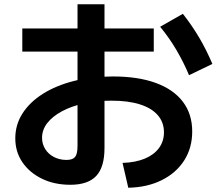

<svg xmlns="http://www.w3.org/2000/svg" viewBox="-20 -832 1040 904"><path d="M557 -65Q618 -67 661.5 -85Q705 -103 728.5 -135Q752 -167 752 -209Q752 -256 723 -289.5Q694 -323 639 -340.5Q584 -358 505 -358Q435 -358 375.5 -345Q316 -332 271.5 -308Q227 -284 202.5 -252.5Q178 -221 178 -183Q178 -154 193 -130Q208 -106 234.5 -92.5Q261 -79 293 -79Q322 -79 333.5 -93Q345 -107 345 -145V-812H472V-135Q472 -45 433 -3.5Q394 38 311 38Q236 38 177.5 9.5Q119 -19 85.5 -68Q52 -117 52 -181Q52 -245 86 -298Q120 -351 181.5 -390Q243 -429 327 -450.5Q411 -472 512 -472Q630 -472 713.5 -441.5Q797 -411 841 -353Q885 -295 885 -213Q885 -136 847.5 -77Q810 -18 742 16Q674 50 584 52ZM85 -589V-698H704V-589ZM870 -478Q845 -538 811 -596Q777 -654 734 -706L841 -767Q884 -712 917.5 -655.5Q951 -599 980 -531Z"/></svg>

Font: M PLUS 1 Code
Style: Regular
Weight: 400
Designer: Coji Morishita
Foundry: UNDERFOREST DESIGN
Version: Version 1.005